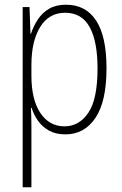

<svg xmlns="http://www.w3.org/2000/svg" viewBox="-20 -610 518 813"><path d="M260 -590Q343 -590 387 -523Q431 -456 431 -321Q431 -180 384 -110.5Q337 -41 257 -41Q216 -41 187.5 -57Q159 -73 141 -98.5Q123 -124 114 -153H111Q112 -136 112.5 -113.5Q113 -91 113 -67V183H76V-580H105L109 -467H111Q122 -500 140.5 -528Q159 -556 188 -573Q217 -590 260 -590ZM256 -556Q187 -556 150 -495.5Q113 -435 113 -335V-290Q113 -188 151 -131.5Q189 -75 253 -75Q315 -75 354 -132.5Q393 -190 393 -320Q393 -435 359.5 -495.5Q326 -556 256 -556Z"/></svg>

Font: Noto Sans Tamil UI Condensed ExtraLight
Style: Regular
Weight: 200
Width: 3
Designer: Jelle Bosma - Monotype Design Team
Foundry: Monotype Imaging Inc.
Version: Version 2.004; ttfautohint (v1.8.4.7-5d5b)